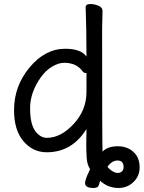

<svg xmlns="http://www.w3.org/2000/svg" viewBox="-20 -735 716 957"><path d="M447 202Q404 202 404 178Q404 169 409 154.5Q414 140 421 126Q428 112 429 108Q414 86 412 50.5Q410 15 410 -12L411 -92Q339 24 213 24Q144 24 97 -31Q50 -86 50 -186Q50 -306 127.5 -399Q205 -492 305 -492Q384 -492 411 -453Q411 -593 407 -699Q407 -715 431 -715Q450 -715 470.5 -706.5Q491 -698 491 -681L489 -592Q489 -28 491 21Q516 -6 567 -6Q614 -6 645 22Q676 50 676 99Q676 143 645 172.5Q614 202 571 202Q518 202 479 166Q478 170 473.5 186Q469 202 447 202ZM567 127Q580 127 588 119Q596 111 596 98Q596 65 566 65Q538 65 516 96Q521 105 537 116Q553 127 567 127ZM214 -48Q283 -48 347 -117Q411 -186 411 -276V-367L412 -369Q412 -371 408 -371Q399 -371 393 -378Q362 -422 300 -422Q271 -422 239 -402.5Q207 -383 183 -349Q130 -274 130 -196Q130 -118 155 -83Q180 -48 214 -48Z"/></svg>

Font: LXGW WenKai TC
Style: Bold
Weight: 700
Designer: LXGW / Fontworks Inc.
Foundry: LXGW / Fontworks Inc.
Version: Version 1.330;April 28, 2024